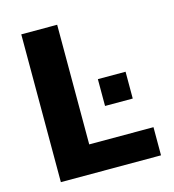

<svg xmlns="http://www.w3.org/2000/svg" viewBox="-101 -752 758 837"><g transform="rotate(-15 277.5 -333.5)"><path d="M71 0V-667H233V-127H523V0ZM343 -271V-392H468V-271Z"/></g></svg>

Font: Maven Pro
Style: Bold
Weight: 700
Designer: Joe Prince
Foundry: Joe Prince
Version: Version 2.103